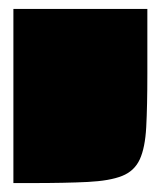

<svg xmlns="http://www.w3.org/2000/svg" viewBox="-20 -310 360 430"><path d="M10 100V-290H310V-145Q310 -72 307.5 -25.5Q305 21 293 47Q281 73 253.5 84Q226 95 176.5 97.5Q127 100 49 100Z"/></svg>

Font: Badeen Display
Style: Regular
Weight: 400
Version: Version 1.000; ttfautohint (v1.8.4.7-5d5b)